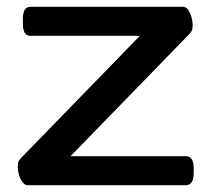

<svg xmlns="http://www.w3.org/2000/svg" viewBox="-20 -543 620 563"><path d="M61 0Q53 0 46 -9Q39 -18 35.5 -30.5Q32 -43 32 -53Q32 -58 33 -65Q34 -72 43 -81L430 -479L464 -438H69Q47 -438 47 -474V-487Q47 -523 69 -523H516Q526 -523 532 -514Q538 -505 541.5 -492.5Q545 -480 545 -470Q545 -465 544 -458Q543 -451 534 -442L147 -44L114 -85H525Q548 -85 548 -49V-36Q548 0 525 0Z"/></svg>

Font: Asap Expanded Medium
Style: Regular
Weight: 500
Width: 7
Designer: Pablo Cosgaya
Foundry: Omnibus-Type
Version: Version 3.001